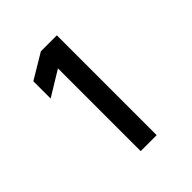

<svg xmlns="http://www.w3.org/2000/svg" viewBox="-138 -801 612 612"><g transform="rotate(-45 168.0 -495.0)"><path d="M144.5 -270V-643L60 -591.5V-669.5L144.5 -720H216.5V-270Z"/></g></svg>

Font: Manrope KiralyPet SmBd KiralyPet
Style: Regular
Weight: 600
Designer: Mikhail Sharanda
Foundry: Mikhail Sharanda
Version: Version 4.502